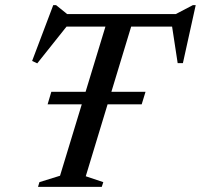

<svg xmlns="http://www.w3.org/2000/svg" viewBox="-20 -730 784 750"><path d="M166 -322.5 180.5 -371.5H548.5L533.5 -322.5ZM688 -626H188.5L249 -637.5L125.5 -482.5L105.5 -492L188 -710H199L253.5 -666L215 -675H696.5L649.5 -666L733.5 -710H744.5L694.5 -483.5H674L650.5 -637.5ZM397 -643H497.5L315 -41.5L383.5 -18.5L377.5 0H128.5L134 -18.5L214.5 -43.5Z"/></svg>

Font: Newsreader 24pt Medium
Style: Italic
Weight: 500
Italic angle: -17°
Designer: Hugues Gentile
Foundry: Production Type
Version: Version 1.003